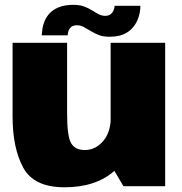

<svg xmlns="http://www.w3.org/2000/svg" viewBox="-20 -770 753 794"><path d="M490.5 0H663V-593H437.5V-267.5Q433 -217 406.5 -186.5Q374.5 -149.5 330.5 -149.5Q291.5 -149.5 274.5 -177.2Q257.5 -205 257.5 -300.5V-593H32V-288.5Q32 -158 76 -76.8Q120 4.5 246.5 4.5Q377 4.5 453 -63.5ZM432.5 -618Q467 -618 489.8 -627.8Q512.5 -637.5 526.5 -653Q540.5 -668.5 548 -685.8Q555.5 -703 558.2 -719.2Q561 -735.5 560.5 -746H454Q454 -738.5 450.2 -728.5Q446.5 -718.5 437.8 -711.5Q429 -704.5 415.5 -704.5Q401 -704.5 388 -711.2Q375 -718 360.5 -727.2Q346 -736.5 327.8 -743.2Q309.5 -750 284 -750Q248.5 -750 224.5 -740.5Q200.5 -731 186.2 -716Q172 -701 164.8 -683.5Q157.5 -666 155.2 -650.2Q153 -634.5 152.5 -624H260Q260 -631.5 263 -641.5Q266 -651.5 274.5 -658.5Q283 -665.5 298.5 -665.5Q313 -665.5 326.5 -658.2Q340 -651 355 -641.8Q370 -632.5 388.5 -625.2Q407 -618 432.5 -618Z"/></svg>

Font: Anybody Thin Black
Style: Regular
Weight: 900
Version: Version 1.113;gftools[0.9.25]